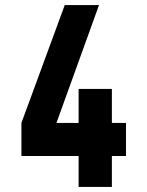

<svg xmlns="http://www.w3.org/2000/svg" viewBox="-20 -742 585 762"><path d="M237 -722H373L204 -254H292V-389H424V-254H480V-123H424V0H292V-123H65V-254Z"/></svg>

Font: PostBus
Style: Regular
Weight: 400
Designer: Peter Wiegel
Version: Version 1.001